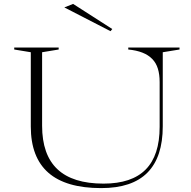

<svg xmlns="http://www.w3.org/2000/svg" viewBox="-20 -952 979 985"><path d="M499 13Q318 13 228 -66Q138 -145 138 -303V-684L53 -698V-708H281V-698L196 -684V-307Q196 -158 274.5 -84Q353 -10 511 -10Q656 -10 727.5 -82.5Q799 -155 799 -301V-531Q799 -570 790 -599.5Q781 -629 761 -649.5Q741 -670 710.5 -682Q680 -694 638 -698V-708H901V-698L815 -684V-304Q815 -146 736.5 -66.5Q658 13 499 13ZM547 -792 310 -914 355 -932 556 -803Z"/></svg>

Font: Kalnia SemiExpanded ExtraLight
Style: Regular
Weight: 250
Width: 6
Designer: Frida Medrano
Foundry: Frida Medrano
Version: Version 1.105